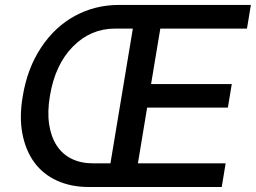

<svg xmlns="http://www.w3.org/2000/svg" viewBox="-20 -747 1022 767"><path d="M334.5 0Q263.5 0 207.7 -25.4Q152 -50.8 117.4 -97.8Q82.7 -144.9 69.6 -212.2Q56.5 -279.5 71 -363.3Q89.1 -473.7 144 -556.8Q198.9 -639.9 279.5 -683.6Q360.1 -727.3 455.3 -727.3H982.2L966.6 -632.8H620.4L583.5 -411.2H905.9L890.3 -317.1H567.8L530.9 -94.5H881.4L865.8 0ZM421.2 -94.5 510.7 -632.8H439.6Q342 -632.8 271 -560.7Q199.9 -488.6 179.3 -363.3Q168.7 -300.1 176.3 -250.2Q183.9 -200.3 206.5 -165.7Q229 -131 266 -112.7Q302.9 -94.5 351.2 -94.5Z"/></svg>

Font: Karasuma Gothic
Style: Medium Italic
Weight: 500
Italic angle: 9.39998°
Designer: Rasmus Andersson / Ryoko Nishizuka
Foundry: Genbu
Version: Version 1.00